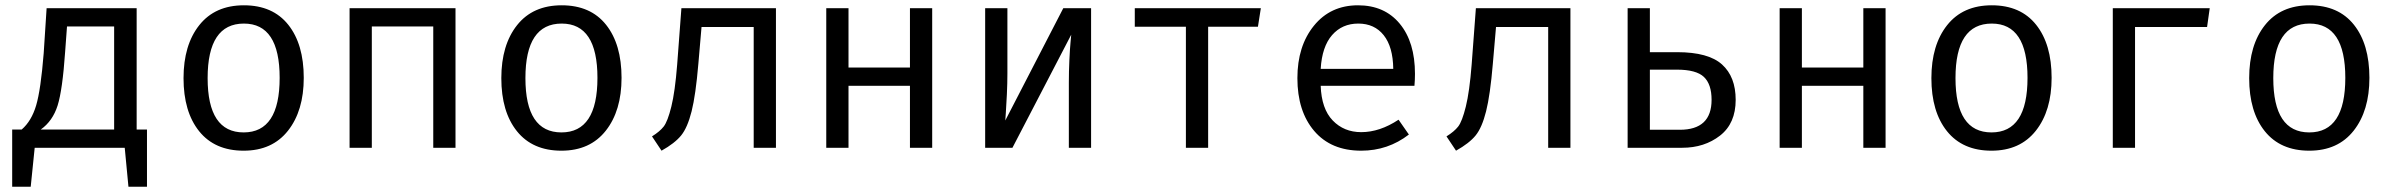

<svg xmlns="http://www.w3.org/2000/svg" viewBox="-20 -558 9040 725"><path d="M496 -69H535V147H465L451 0H111L96 147H26V-69H62Q99 -101 116.5 -160Q134 -219 145 -357L156 -527H496ZM411 -69V-458H233L226 -363Q216 -218 197.5 -159.5Q179 -101 134 -69H143Z M1127 -264Q1127 -140 1067.5 -64.5Q1008 11 900 11Q791 11 732 -62.5Q673 -136 673 -263Q673 -388 732.5 -463Q792 -538 901 -538Q1010 -538 1068.5 -464.5Q1127 -391 1127 -264ZM901 -469Q764 -469 764 -263Q764 -58 900 -58Q1036 -58 1036 -264Q1036 -469 901 -469Z M1616 0V-458H1384V0H1300V-527H1700V0Z M2327 -264Q2327 -140 2267.5 -64.5Q2208 11 2100 11Q1991 11 1932 -62.5Q1873 -136 1873 -263Q1873 -388 1932.5 -463Q1992 -538 2101 -538Q2210 -538 2268.5 -464.5Q2327 -391 2327 -264ZM2101 -469Q1964 -469 1964 -263Q1964 -58 2100 -58Q2236 -58 2236 -264Q2236 -469 2101 -469Z M2910 -527V0H2826V-456H2629L2617 -317Q2607 -199 2591.5 -137.5Q2576 -76 2552 -46.5Q2528 -17 2478 11L2442 -43Q2471 -61 2486 -80Q2501 -99 2515 -155.5Q2529 -212 2537 -314L2553 -527Z M3416 0V-234H3184V0H3100V-527H3184V-303H3416V-527H3500V0Z M4100 -527V0H4016V-246Q4016 -288 4018 -331Q4020 -374 4022.5 -400Q4025 -426 4025 -427L3803 0H3700V-527H3784V-280Q3784 -244 3782 -201.5Q3780 -159 3778 -131.5Q3776 -104 3776 -103L3995 -527Z M4741 -527 4730 -457H4542V0H4458V-457H4265V-527Z M4967 -234Q4970 -147 5012.5 -103Q5055 -59 5120 -59Q5190 -59 5261 -106L5300 -50Q5221 11 5120 11Q5006 11 4942.5 -63.5Q4879 -138 4879 -263Q4879 -384 4941.5 -461Q5004 -538 5108 -538Q5208 -538 5265.5 -468.5Q5323 -399 5323 -279Q5323 -256 5321 -234ZM4967 -298H5241Q5240 -381 5205 -425Q5170 -469 5109 -469Q5048 -469 5010 -425.5Q4972 -382 4967 -298Z M5910 -527V0H5826V-456H5629L5617 -317Q5607 -199 5591.5 -137.5Q5576 -76 5552 -46.5Q5528 -17 5478 11L5442 -43Q5471 -61 5486 -80Q5501 -99 5515 -155.5Q5529 -212 5537 -314L5553 -527Z M6210 -527V-361H6313Q6431 -361 6482.5 -314.5Q6534 -268 6534 -181Q6534 -92 6475 -46Q6416 0 6332 0H6126V-527ZM6312 -295H6210V-68H6323Q6443 -68 6443 -181Q6443 -240 6414 -267.5Q6385 -295 6312 -295Z M7016 0V-234H6784V0H6700V-527H6784V-303H7016V-527H7100V0Z M7727 -264Q7727 -140 7667.5 -64.5Q7608 11 7500 11Q7391 11 7332 -62.5Q7273 -136 7273 -263Q7273 -388 7332.5 -463Q7392 -538 7501 -538Q7610 -538 7668.5 -464.5Q7727 -391 7727 -264ZM7501 -469Q7364 -469 7364 -263Q7364 -58 7500 -58Q7636 -58 7636 -264Q7636 -469 7501 -469Z M8042 0H7958V-527H8324L8314 -456H8042Z M8927 -264Q8927 -140 8867.5 -64.5Q8808 11 8700 11Q8591 11 8532 -62.5Q8473 -136 8473 -263Q8473 -388 8532.5 -463Q8592 -538 8701 -538Q8810 -538 8868.5 -464.5Q8927 -391 8927 -264ZM8701 -469Q8564 -469 8564 -263Q8564 -58 8700 -58Q8836 -58 8836 -264Q8836 -469 8701 -469Z"/></svg>

Font: Fira Mono
Style: Regular
Weight: 400
Designer: Carrois Corporate & Edenspiekermann AG
Foundry: Carrois Corporate GbR & Edenspiekermann AG
Version: Version 3.206;PS 003.206;hotconv 1.0.70;makeotf.lib2.5.58329